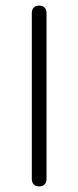

<svg xmlns="http://www.w3.org/2000/svg" viewBox="-20 -665 280 685"><path d="M120 0Q107.5 0 100.5 -7Q93.5 -14 93.5 -26.5V-618.5Q93.5 -631 100.5 -638Q107.5 -645 120 -645Q132 -645 139 -638Q146 -631 146 -618.5V-26.5Q146 -14 139 -7Q132 0 120 0Z"/></svg>

Font: Jura Light
Style: Regular
Weight: 400
Version: Version 5.106